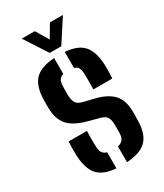

<svg xmlns="http://www.w3.org/2000/svg" viewBox="-194 -846 799 933"><g transform="rotate(-30 206.0 -380.0)"><path d="M36.6 -145.4Q36.1 -168.1 36.4 -188Q36.7 -208 37.6 -221.4H140.6Q139.1 -189.5 139.5 -168.9Q139.9 -148.4 140.2 -132.9Q141 -110.7 148.9 -98.8Q156.8 -86.9 173.6 -82.1V7.7Q101.2 2.4 70.4 -34.1Q39.7 -70.5 36.6 -145.4ZM233.2 7.7V-81Q253.4 -85.3 262.7 -97.7Q272 -110.1 272.4 -133.7Q272.6 -147.3 272.6 -153.5Q272.6 -159.7 272.6 -165.4Q272.6 -171.1 272.4 -183.4Q272 -208.5 263.3 -222.4Q254.6 -236.3 230.3 -243.2L165.2 -260.5Q121.2 -272.6 92.3 -291Q63.4 -309.5 49.1 -338.4Q34.7 -367.3 34.1 -411.3Q33.9 -424 33.9 -433.3Q33.9 -442.7 34.1 -452.7Q34.7 -529.3 67.5 -565.9Q100.3 -602.6 179.3 -607.7V-518.4Q163 -514.2 155.9 -502.5Q148.8 -490.9 148 -469.6Q147.8 -464.2 147.3 -453Q146.8 -441.9 147 -421.7Q147.5 -393.4 155.9 -376.8Q164.4 -360.3 192.3 -353L251.2 -338.7Q316.4 -323.3 348.6 -289.2Q380.7 -255.2 380.7 -188.6Q380.7 -176.3 380.6 -165.8Q380.5 -155.3 380.1 -142.5Q379.2 -68.3 345.6 -32.8Q312 2.6 233.2 7.7ZM268.1 -380.4Q268.8 -394 268.9 -411.1Q269.1 -428.3 268.9 -444.1Q268.8 -460 268.3 -469.8Q267.5 -490.6 261 -502Q254.6 -513.3 238.9 -517.7V-607.7Q310.4 -602.4 341.5 -566.6Q372.7 -530.9 375.8 -456.6Q376.1 -448.9 376.1 -433.7Q376.1 -418.6 375.7 -403.4Q375.3 -388.2 374.4 -380.4ZM173.2 -640 90.3 -768H163.2L205.9 -696.5L248.4 -768H321.1L238.2 -640Z"/></g></svg>

Font: Big Shoulders Stencil Text Thin
Style: Regular
Weight: 100
Designer: Patric King
Foundry: XO Type Co
Version: Version 2.001